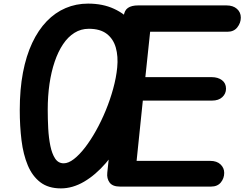

<svg xmlns="http://www.w3.org/2000/svg" viewBox="-20 -1034 1354 1064"><path d="M317.5 10Q248 10 203.5 -24Q159 -58 134 -117.8Q109 -177.5 99.2 -256.2Q89.5 -335 89.5 -424Q89.5 -538.5 107.2 -631.8Q125 -725 158.5 -796.2Q192 -867.5 238.8 -916Q285.5 -964.5 343.5 -989.2Q401.5 -1014 468 -1014Q549.5 -1014 611.8 -985.2Q674 -956.5 715 -907.2Q756 -858 774.2 -795Q792.5 -732 785.5 -663.5Q775.5 -562.5 745 -464.8Q714.5 -367 668.8 -281.2Q623 -195.5 566.2 -130Q509.5 -64.5 446 -27.2Q382.5 10 317.5 10ZM333 -129Q359 -129 389.2 -152.2Q419.5 -175.5 451 -216.2Q482.5 -257 512 -309.8Q541.5 -362.5 566 -422Q590.5 -481.5 607.2 -542.5Q624 -603.5 629.5 -659.5Q635.5 -721.5 621.8 -770Q608 -818.5 571.5 -846.5Q535 -874.5 472 -874.5Q428.5 -874.5 392.8 -852.2Q357 -830 329.5 -789Q302 -748 283 -692Q264 -636 254.2 -568.8Q244.5 -501.5 244.5 -426.5Q244.5 -375 247.2 -322.5Q250 -270 259 -226Q268 -182 285.5 -155.5Q303 -129 333 -129ZM645 0Q604 0 587.5 -22.2Q571 -44.5 574.5 -76.5L665.5 -944Q669 -976.5 689 -990.2Q709 -1004 745 -1004H1235.5Q1271.5 -1004 1293 -985Q1314.5 -966 1314.5 -936.5Q1314.5 -907 1295.2 -882.5Q1276 -858 1240.5 -858H812L785.5 -606.5H1153.5Q1187.5 -606.5 1210 -589.8Q1232.5 -573 1232.5 -542.5Q1232.5 -515 1212 -495.8Q1191.5 -476.5 1154.5 -476.5H771.5L737 -142.5H1144.5Q1181.5 -142.5 1202 -123Q1222.5 -103.5 1222.5 -76Q1222.5 -46 1203.8 -23Q1185 0 1149.5 0Z"/></svg>

Font: Edu NSW ACT Cursive
Style: Regular
Weight: 400
Designer: Tina and Corey Anderson, Eben Sorkin, Mirko Velimirovic
Foundry: Sorkin Type Co.
Version: Version 2.000